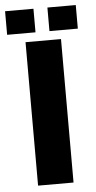

<svg xmlns="http://www.w3.org/2000/svg" viewBox="-84 -803 418 836"><g transform="rotate(-5 125.5 -384.5)"><path d="M203 0H48V-627H203ZM280 -666H156V-769H280ZM95 -666H-29V-769H95Z"/></g></svg>

Font: Blinker
Style: Regular
Weight: 400
Designer: Juergen Huber
Foundry: supertype
Version: 1.017